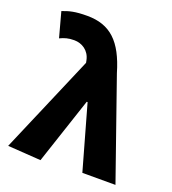

<svg xmlns="http://www.w3.org/2000/svg" viewBox="-148 -923 935 1046"><g transform="rotate(20 320.0 -400.0)"><path d="M207 13 335 -372H340L445 0H637L436 -575C387 -742 312 -813 178 -813C107 -813 75 -804 36 -789L75 -645C101 -657 121 -664 157 -664C202 -664 245 -637 256 -585L259 -570L15 0Z"/></g></svg>

Font: Noto Sans CJK TC Black
Style: Regular
Weight: 900
Designer: Ryoko NISHIZUKA 西塚涼子 (kana, bopomofo & ideographs); Paul D. Hunt (Latin, Greek & Cyrillic); Sandoll Communications 산돌커뮤니
Foundry: Adobe
Version: Version 2.004;hotconv 1.0.118;makeotfexe 2.5.65603